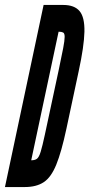

<svg xmlns="http://www.w3.org/2000/svg" viewBox="-50 -755 361 775"><path d="M-30 0H50Q97 0 126.8 -19.8Q156.5 -39.5 177.2 -90.5Q198 -141.5 218 -235L267.5 -467Q289.5 -568.5 290.8 -627Q292 -685.5 271.2 -710.2Q250.5 -735 205 -735H126ZM76 -108 186.5 -627Q198.5 -627 204.8 -623.8Q211 -620.5 211 -606.2Q211 -592 205 -560.5Q199 -529 187 -472.5L131 -211Q121 -164.5 114.2 -142.5Q107.5 -120.5 99.2 -114.2Q91 -108 76 -108Z"/></svg>

Font: League Gothic Condensed Italic
Style: Regular
Weight: 400
Width: 3
Designer: The League of Moveable Type
Version: Version 1.600; ttfautohint (v1.8.3)